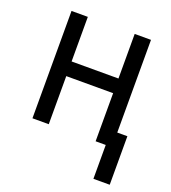

<svg xmlns="http://www.w3.org/2000/svg" viewBox="-127 -615 779 874"><g transform="rotate(20 262.5 -178.0)"><path d="M425 164V0H376V-233H149V0H70V-520H149V-304H376V-520H455V-71H504V164Z"/></g></svg>

Font: Iosevka Pride
Style: Regular
Weight: 400
Monospace: yes
Designer: Belleve Invis
Foundry: Belleve Invis
Version: Version 30.3.1; ttfautohint (v1.8.4)